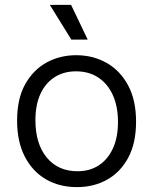

<svg xmlns="http://www.w3.org/2000/svg" viewBox="-20 -753 627 786"><path d="M295 13Q223 13 168 -19Q113 -51 81.5 -112Q50 -173 50 -259Q50 -349 83 -408Q116 -467 170.5 -497Q225 -527 292 -527Q361 -527 416.5 -495.5Q472 -464 504.5 -403.5Q537 -343 537 -255Q537 -167 505 -107.5Q473 -48 418.5 -17.5Q364 13 295 13ZM297 -52Q348 -52 385 -76.5Q422 -101 442.5 -146Q463 -191 463 -253Q463 -317 442 -363.5Q421 -410 382.5 -435.5Q344 -461 291 -461Q241 -461 203.5 -437Q166 -413 145.5 -368.5Q125 -324 125 -261Q125 -164 171.5 -108Q218 -52 297 -52ZM272 -591 184 -733H271L339 -591Z"/></svg>

Font: Bricolage Grotesque 36pt Light
Style: Regular
Weight: 300
Designer: Mathieu Triay
Foundry: Atelier Triay
Version: Version 1.001;gftools[0.9.33.dev8+g029e19f]